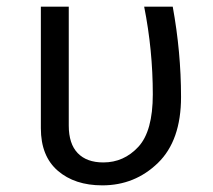

<svg xmlns="http://www.w3.org/2000/svg" viewBox="-20 -547 640 578"><path d="M500 -527Q525 -390 525 -255Q525 -124 455.5 -56.5Q386 11 288 11Q205 11 154 -33Q103 -77 103 -161V-527H187V-169Q187 -114 214 -86Q241 -58 291 -58Q353 -58 396.5 -105Q440 -152 440 -263Q440 -396 414 -527Z"/></svg>

Font: Fira Mono
Style: Regular
Weight: 400
Designer: Carrois Corporate & Edenspiekermann AG
Foundry: Carrois Corporate GbR & Edenspiekermann AG
Version: Version 3.206;PS 003.206;hotconv 1.0.70;makeotf.lib2.5.58329